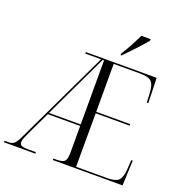

<svg xmlns="http://www.w3.org/2000/svg" viewBox="-160 -1074 1167 1216"><g transform="rotate(20 423.0 -465.5)"><path d="M-1 0V-10H28Q51 -10 65 -23Q79 -36 99 -79L397 -704H291V-714H768L773 -545H763L760 -607Q757 -665 736.5 -684.5Q716 -704 662 -704H482V-381H711V-371H482L481 -10H689Q746 -10 766.5 -29.5Q787 -49 791 -103L795 -169H805L798 0H328V-10H348Q391 -10 404 -24Q417 -38 417 -86V-262H199L123 -103Q112 -80 106.5 -65Q101 -50 101 -38Q101 -22 114.5 -16Q128 -10 157 -10H210V0ZM203 -272H417V-704H408ZM504 -781Q526 -816 548 -856.5Q570 -897 586 -931H648V-921Q635 -904 610.5 -877Q586 -850 559 -821.5Q532 -793 510 -771H504Z"/></g></svg>

Font: Noto Serif Display SemiCondensed Light
Style: Regular
Weight: 300
Width: 4
Designer: Monotype Design Team
Foundry: Monotype Imaging Inc.
Version: Version 2.009